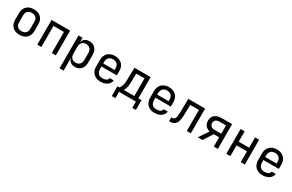

<svg xmlns="http://www.w3.org/2000/svg" viewBox="190 -2038 5621 3695"><g transform="rotate(30 3000.0 -190.0)"><path d="M300 8Q234 8 186 -17Q138 -42 111.5 -89.5Q85 -137 85 -202V-348Q85 -414 111.5 -461Q138 -508 186 -533Q234 -558 300 -558Q366 -558 414 -533Q462 -508 488.5 -461Q515 -414 515 -349V-202Q515 -137 488.5 -89.5Q462 -42 414 -17Q366 8 300 8ZM300 -72Q359 -72 392 -105Q425 -138 425 -202V-348Q425 -412 392 -445Q359 -478 300 -478Q242 -478 208.5 -445Q175 -412 175 -348V-202Q175 -138 208.5 -105Q242 -72 300 -72Z M694 0V-550H1106V0H1016V-468H784V0Z M1292 180V-550H1382V-445H1400L1382 -424Q1382 -487 1423.5 -523.5Q1465 -560 1533 -560Q1616 -560 1665.5 -505.5Q1715 -451 1715 -356V-195Q1715 -132 1692.5 -86Q1670 -40 1629.5 -15Q1589 10 1533 10Q1466 10 1424 -27Q1382 -64 1382 -126L1400 -105H1380L1382 20V180ZM1503 -68Q1560 -68 1592.5 -102Q1625 -136 1625 -200V-350Q1625 -414 1592.5 -448Q1560 -482 1503 -482Q1448 -482 1415 -447Q1382 -412 1382 -350V-200Q1382 -138 1415 -103Q1448 -68 1503 -68Z M2100 10Q2035 10 1986.5 -16Q1938 -42 1911.5 -89.5Q1885 -137 1885 -200V-350Q1885 -414 1911.5 -461Q1938 -508 1986.5 -534Q2035 -560 2100 -560Q2165 -560 2213.5 -534Q2262 -508 2288.5 -461Q2315 -414 2315 -350V-253H1973V-200Q1973 -135 2006 -100.5Q2039 -66 2100 -66Q2152 -66 2184 -84.5Q2216 -103 2223 -140H2313Q2304 -71 2245.5 -30.5Q2187 10 2100 10ZM2227 -313V-350Q2227 -415 2194.5 -450Q2162 -485 2100 -485Q2039 -485 2006 -450Q1973 -415 1973 -350V-321H2234Z M2430 140V-77H2475Q2492 -94 2510.5 -144Q2529 -194 2530 -271L2536 -550H2895V-77H2965V140H2885V0H2510V140ZM2570 -77H2805V-470H2621L2617 -269Q2616 -190 2600 -141Q2584 -92 2570 -77Z M3300 10Q3235 10 3186.5 -16Q3138 -42 3111.5 -89.5Q3085 -137 3085 -200V-350Q3085 -414 3111.5 -461Q3138 -508 3186.5 -534Q3235 -560 3300 -560Q3365 -560 3413.5 -534Q3462 -508 3488.5 -461Q3515 -414 3515 -350V-253H3173V-200Q3173 -135 3206 -100.5Q3239 -66 3300 -66Q3352 -66 3384 -84.5Q3416 -103 3423 -140H3513Q3504 -71 3445.5 -30.5Q3387 10 3300 10ZM3427 -313V-350Q3427 -415 3394.5 -450Q3362 -485 3300 -485Q3239 -485 3206 -450Q3173 -415 3173 -350V-321H3434Z M3625 7V-77H3643Q3689 -77 3707.5 -113Q3726 -149 3727 -242L3733 -550H4106V0H4016V-468H3822L3817 -238Q3815 -151 3797.5 -97Q3780 -43 3743.5 -18Q3707 7 3648 7Z M4260 0 4401 -212Q4338 -227 4303.5 -270Q4269 -313 4269 -377Q4269 -458 4322.5 -504Q4376 -550 4469 -550H4706V0H4616V-205H4495L4365 0ZM4469 -285H4616V-470H4469Q4419 -470 4390 -445.5Q4361 -421 4361 -377Q4361 -334 4390 -309.5Q4419 -285 4469 -285Z M4894 0V-550H4984V-321H5216V-550H5306V0H5216V-239H4984V0Z M5700 10Q5635 10 5586.5 -16Q5538 -42 5511.5 -89.5Q5485 -137 5485 -200V-350Q5485 -414 5511.5 -461Q5538 -508 5586.5 -534Q5635 -560 5700 -560Q5765 -560 5813.5 -534Q5862 -508 5888.5 -461Q5915 -414 5915 -350V-253H5573V-200Q5573 -135 5606 -100.5Q5639 -66 5700 -66Q5752 -66 5784 -84.5Q5816 -103 5823 -140H5913Q5904 -71 5845.5 -30.5Q5787 10 5700 10ZM5827 -313V-350Q5827 -415 5794.5 -450Q5762 -485 5700 -485Q5639 -485 5606 -450Q5573 -415 5573 -350V-321H5834Z"/></g></svg>

Font: JetBrains Mono Zero
Style: Regular-Zero
Weight: 400
Designer: Philipp Nurullin, Konstantin Bulenkov
Foundry: JetBrains
Version: Version 2.211